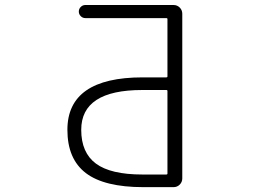

<svg xmlns="http://www.w3.org/2000/svg" viewBox="-20 -774 1040 772"><path d="M653.3 -408.2Q653.3 -412.1 648.4 -412.1H551.8Q306.6 -412.1 306.6 -252Q306.6 -160.2 365.7 -116.2Q424.8 -72.3 552.7 -72.3H648.4Q653.3 -72.3 653.3 -76.2ZM653.3 -697.3Q653.3 -701.2 648.4 -701.2H323.2Q312.5 -701.2 304.7 -709Q296.9 -716.8 296.9 -727.5Q296.9 -738.3 304.7 -746.1Q312.5 -753.9 323.2 -753.9H677.7Q692.4 -753.9 702.6 -743.7Q712.9 -733.4 712.9 -718.8V-56.6Q712.9 -42 702.6 -31.7Q692.4 -21.5 677.7 -21.5H556.6Q399.4 -21.5 325.2 -78.1Q251 -134.8 251 -252Q251 -462.9 553.7 -462.9H648.4Q653.3 -462.9 653.3 -466.8Z"/></svg>

Font: Gen Jyuu Gothic L Monospace Light
Style: Regular
Weight: 300
Designer: [Source Han Sans]
Ryoko NISHIZUKA  (kana & ideographs); Paul D. Hunt (Latin, Greek & Cyrillic); Wenlong ZHANG  (bopomofo
Version: Version 1.002.20150607